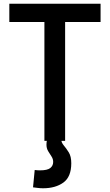

<svg xmlns="http://www.w3.org/2000/svg" viewBox="-20 -755 589 1029"><path d="M218 0V-637H30V-735H519V-637H329V0ZM211 254Q196 254 181 252Q166 250 157 249L166 156Q180 158 194 158Q234 158 249.5 145.5Q265 133 265 113Q265 97 256 83.5Q247 70 238 55Q229 40 229 20Q229 3 232.5 -2.5Q236 -8 237 -10L265 -16L308 -10Q308 8 321.5 24Q335 40 348.5 61.5Q362 83 362 120Q362 193 319.5 223.5Q277 254 211 254Z"/></svg>

Font: Alata
Style: Regular
Weight: 400
Designer: Spyros Zevelakis, Eben Sorkin
Foundry: Spyros Zevelakis
Version: Version 1.005; ttfautohint (v1.8.4.7-5d5b)